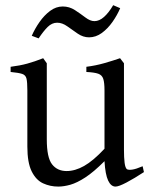

<svg xmlns="http://www.w3.org/2000/svg" viewBox="-20 -688 570 723"><path d="M199.2 14.6Q168.9 14.6 142.3 2.4Q115.7 -9.8 99.4 -42.5Q83 -75.2 83 -136.2V-347.2Q83 -378.4 79.8 -391.8Q76.7 -405.3 63.5 -409.7Q50.3 -414.1 20 -417V-436.5Q55.2 -440.9 82.8 -448.5Q110.4 -456.1 142.6 -468.8L156.2 -449.7V-163.1Q156.2 -94.7 176 -69.3Q195.8 -43.9 231 -43.9Q262.7 -43.9 296.6 -63Q330.6 -82 373.5 -127.9V-347.2Q373.5 -376.5 368.9 -390.9Q364.3 -405.3 349.9 -410.4Q335.4 -415.5 305.2 -417V-436.5Q340.3 -440.9 372.8 -450.2Q405.3 -459.5 432.1 -468.8L446.8 -449.7V-124Q446.8 -94.2 449.2 -75Q451.7 -55.7 458 -50.8Q463.9 -47.4 478 -49.3Q492.2 -51.3 517.1 -62L522 -40Q486.3 -16.6 456.8 -1Q427.2 14.6 415 14.6Q397.9 14.6 387.2 -8.1Q376.5 -30.8 373.5 -81.1Q333 -40.5 301.5 -20Q270 0.5 245.1 7.6Q220.2 14.6 199.2 14.6ZM125.5 -543.5 99.6 -553.2Q111.3 -580.1 128.9 -605.2Q146.5 -630.4 168.7 -647Q190.9 -663.6 216.3 -663.6Q241.2 -663.6 262.2 -649.9Q283.2 -636.2 301.5 -622.3Q319.8 -608.4 335.4 -608.4Q354 -608.4 371.8 -624.3Q389.6 -640.1 406.2 -668.5L432.6 -657.2Q421.4 -630.9 403.6 -605.5Q385.7 -580.1 363.3 -563.7Q340.8 -547.4 315.4 -547.4Q293 -547.4 272.7 -561.3Q252.4 -575.2 233.4 -588.9Q214.4 -602.5 195.3 -602.5Q175.8 -602.5 159.7 -586.7Q143.6 -570.8 125.5 -543.5Z"/></svg>

Font: David Libre
Style: Regular
Weight: 400
Designer: Ismar David, J. Victor Gaultney, Annie Olsen and Meir Sadan
Foundry: Monotype Imaging Inc. & SIL International
Version: Version 1.100; ttfautohint (v1.8.4.7-5d5b)